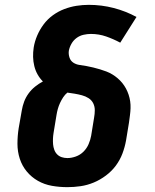

<svg xmlns="http://www.w3.org/2000/svg" viewBox="-20 -764 640 792"><path d="M258 8Q225 8 194 2.5Q163 -3 136.5 -18Q110 -33 90.5 -56.5Q71 -80 61.5 -109.5Q52 -139 52 -171Q52 -203 57 -235L70 -309Q73 -327 79.5 -344.5Q86 -362 97.5 -378Q109 -394 124.5 -406.5Q140 -419 157 -428Q144 -441 135 -457Q126 -473 121.5 -491.5Q117 -510 116.5 -529Q116 -548 119 -568Q123 -593 133.5 -617.5Q144 -642 160 -663.5Q176 -685 198 -701Q220 -717 245 -726.5Q270 -736 295.5 -740Q321 -744 346 -744Q399 -744 449 -731Q499 -718 543 -694L476 -588Q448 -603 418 -613.5Q388 -624 355 -624Q340 -624 324.5 -620.5Q309 -617 296 -607.5Q283 -598 275 -584Q267 -570 264 -555Q262 -541 266.5 -527Q271 -513 282.5 -505.5Q294 -498 308.5 -496Q323 -494 337 -491.5Q351 -489 365 -485.5Q379 -482 392.5 -478Q406 -474 419 -469Q432 -464 443.5 -457Q455 -450 465.5 -441Q476 -432 484.5 -421.5Q493 -411 499.5 -399Q506 -387 510.5 -373.5Q515 -360 517 -346Q519 -332 518.5 -317.5Q518 -303 516 -288Q514 -273 512 -258L500 -185Q495 -157 485 -130.5Q475 -104 458 -81Q441 -58 417 -40Q393 -22 366.5 -11Q340 0 312.5 4Q285 8 258 8ZM258 -112Q275 -112 293 -118.5Q311 -125 324.5 -138.5Q338 -152 345.5 -169.5Q353 -187 356 -204L368 -278Q371 -294 371 -309.5Q371 -325 364.5 -338Q358 -351 345.5 -359Q333 -367 318 -371Q303 -375 288 -377.5Q273 -380 258 -382Q248 -374 240.5 -362.5Q233 -351 227.5 -339Q222 -327 218.5 -314.5Q215 -302 213 -289L201 -216Q199 -204 198.5 -192Q198 -180 199 -168.5Q200 -157 204 -146Q208 -135 216 -127Q224 -119 235 -115.5Q246 -112 258 -112Z"/></svg>

Font: Iosevka Slab HvExObl
Style: Regular
Weight: 900
Width: 7
Italic angle: -9°
Monospace: yes
Designer: Belleve Invis
Foundry: Belleve Invis
Version: Version 11.1.1; ttfautohint (v1.8.3)